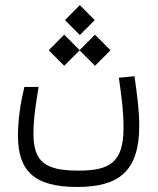

<svg xmlns="http://www.w3.org/2000/svg" viewBox="-20 -575 626 762"><path d="M285.6 167C448.7 167 532.7 107.9 532.7 -76.7C532.7 -140.6 522.5 -209.5 513.7 -272.5L451.7 -266.6C461.4 -198.7 470.2 -136.7 470.2 -67.9C470.2 66.9 418.9 102.1 291.5 102.1C159.2 102.1 112.8 67.9 112.8 -45.4C112.8 -110.4 124 -171.4 133.3 -230H76.7C62 -168.5 51.3 -102.1 51.3 -37.1C51.3 101.1 113.3 167 285.6 167ZM356.9 -314 418.5 -375.5 356.9 -437.5 295.9 -376 234.9 -437.5 173.3 -375.5 234.9 -314 295.9 -375ZM296.9 -436 356 -495.1 296.9 -554.7 237.8 -495.1Z"/></svg>

Font: Cascadia Mono NF Light
Style: Regular
Weight: 300
Monospace: yes
Designer: Aaron Bell
Foundry: Saja Typeworks
Version: Version 2404.023